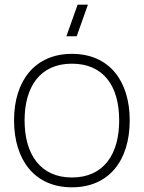

<svg xmlns="http://www.w3.org/2000/svg" viewBox="-20 -785 614 820"><path d="M307.5 -630 355.5 -765H311.5L263.5 -630ZM287 15C446 15 534 -100 534 -271C534 -438 448 -555 287 -555C130 -555 40 -441 40 -271C40 -103 127 15 287 15ZM287 -27C154 -27 85 -124 85 -271C85 -413 150 -513 287 -513C422 -513 489 -418 489 -271C489 -126 423 -27 287 -27Z"/></svg>

Font: Vela Sans ExtLt
Style: Regular
Weight: 200
Designer: Principal design: Mikhail Sharanda - project Manrope.
Design modification: Ravid Balaliev
Foundry: Mikhail Sharanda
Version: Version 1.001